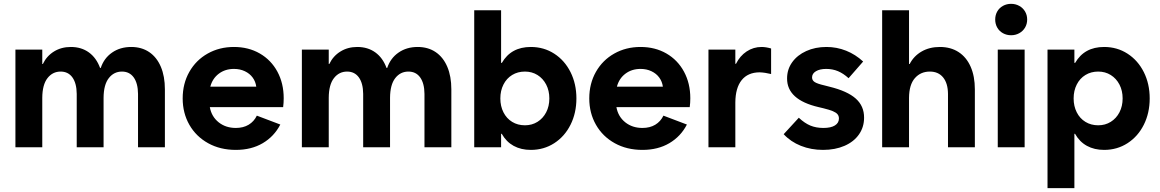

<svg xmlns="http://www.w3.org/2000/svg" viewBox="-20 -760 5987 991"><path d="M59.6 -503.9H198.2V-429.7H201.2Q220.7 -470.7 258.5 -494.1Q296.4 -517.6 345.7 -517.6Q399.9 -517.6 438.7 -489.5Q477.5 -461.4 496.6 -409.2H500Q516.6 -459.5 558.3 -488.5Q600.1 -517.6 657.2 -517.6Q710.9 -517.6 750 -491.2Q789.1 -464.8 810.1 -415.5Q831.1 -366.2 831.1 -298.8V0H692.4V-275.4Q691.9 -330.1 670.2 -360.4Q648.4 -390.6 609.4 -390.6Q567.9 -390.6 541.5 -356.7Q515.1 -322.8 514.6 -255.4V0H376V-275.4Q375.5 -330.1 353.8 -360.4Q332 -390.6 293 -390.6Q251.5 -390.6 225.1 -356.7Q198.7 -322.8 198.2 -255.4V0H59.6Z M922.9 -252Q922.9 -328.6 957.3 -389.2Q991.7 -449.7 1052 -483.6Q1112.3 -517.6 1187.5 -517.6Q1262.7 -517.6 1321 -483.9Q1379.4 -450.2 1411.9 -389.9Q1444.3 -329.6 1444.3 -252.9Q1444.3 -229 1441.4 -207H1063Q1071.8 -158.2 1108.4 -128.9Q1145 -99.6 1197.3 -99.6Q1235.8 -99.6 1263.4 -116.2Q1291 -132.8 1305.7 -163.1L1426.8 -117.2Q1395 -55.7 1336.2 -21Q1277.3 13.7 1197.3 13.7Q1116.7 13.7 1054.4 -20.8Q992.2 -55.2 957.5 -115.7Q922.9 -176.3 922.9 -252ZM1302.7 -312.5Q1299.3 -338.9 1284.2 -359.6Q1269 -380.4 1243.9 -392.3Q1218.8 -404.3 1187.5 -404.3Q1142.1 -404.3 1109.4 -379.6Q1076.7 -355 1065.4 -312.5Z M1538.1 -503.9H1676.8V-429.7H1679.7Q1699.2 -470.7 1737.1 -494.1Q1774.9 -517.6 1824.2 -517.6Q1878.4 -517.6 1917.2 -489.5Q1956.1 -461.4 1975.1 -409.2H1978.5Q1995.1 -459.5 2036.9 -488.5Q2078.6 -517.6 2135.7 -517.6Q2189.5 -517.6 2228.5 -491.2Q2267.6 -464.8 2288.6 -415.5Q2309.6 -366.2 2309.6 -298.8V0H2170.9V-275.4Q2170.4 -330.1 2148.7 -360.4Q2127 -390.6 2087.9 -390.6Q2046.4 -390.6 2020 -356.7Q1993.7 -322.8 1993.2 -255.4V0H1854.5V-275.4Q1854 -330.1 1832.3 -360.4Q1810.5 -390.6 1771.5 -390.6Q1730 -390.6 1703.6 -356.7Q1677.2 -322.8 1676.8 -255.4V0H1538.1Z M2427.7 -707H2566.4V-435.5H2570.3Q2617.7 -517.6 2719.7 -517.6Q2787.1 -517.6 2840.8 -482.9Q2894.5 -448.2 2924.8 -387.7Q2955.1 -327.1 2955.1 -252Q2955.1 -176.8 2924.8 -116.2Q2894.5 -55.7 2840.8 -21Q2787.1 13.7 2719.7 13.7Q2669.4 13.7 2631.3 -7.1Q2593.3 -27.8 2569.8 -69.3H2566.4V0H2427.7ZM2815.4 -252Q2815.4 -292 2799.1 -323.5Q2782.7 -355 2754.2 -372.8Q2725.6 -390.6 2689.5 -390.6Q2652.3 -390.6 2623.5 -373Q2594.7 -355.5 2578.6 -323.7Q2562.5 -292 2562.5 -252Q2562.5 -211.9 2578.6 -180.2Q2594.7 -148.4 2623.5 -130.9Q2652.3 -113.3 2689.5 -113.3Q2725.6 -113.3 2754.2 -131.1Q2782.7 -148.9 2799.1 -180.4Q2815.4 -211.9 2815.4 -252Z M3021.5 -252Q3021.5 -328.6 3055.9 -389.2Q3090.3 -449.7 3150.6 -483.6Q3210.9 -517.6 3286.1 -517.6Q3361.3 -517.6 3419.7 -483.9Q3478 -450.2 3510.5 -389.9Q3543 -329.6 3543 -252.9Q3543 -229 3540 -207H3161.6Q3170.4 -158.2 3207 -128.9Q3243.7 -99.6 3295.9 -99.6Q3334.5 -99.6 3362.1 -116.2Q3389.6 -132.8 3404.3 -163.1L3525.4 -117.2Q3493.7 -55.7 3434.8 -21Q3376 13.7 3295.9 13.7Q3215.3 13.7 3153.1 -20.8Q3090.8 -55.2 3056.2 -115.7Q3021.5 -176.3 3021.5 -252ZM3401.4 -312.5Q3397.9 -338.9 3382.8 -359.6Q3367.7 -380.4 3342.5 -392.3Q3317.4 -404.3 3286.1 -404.3Q3240.7 -404.3 3208 -379.6Q3175.3 -355 3164.1 -312.5Z M3636.7 -503.9H3775.4V-430.7H3778.8Q3798.8 -471.2 3833.7 -494.4Q3868.7 -517.6 3911.1 -517.6Q3932.6 -517.6 3960 -509.8V-377.9Q3928.7 -385.7 3900.4 -386.7Q3839.8 -386.2 3807.9 -346.2Q3775.9 -306.2 3775.4 -231V0H3636.7Z M4024.9 -67.4 4103 -152.3Q4133.3 -124 4162.8 -111.8Q4192.4 -99.6 4230 -99.6Q4268.6 -99.6 4289.3 -112.5Q4310.1 -125.5 4310.1 -148.4Q4310.1 -161.6 4302.7 -170.4Q4295.4 -179.2 4278.6 -186.3Q4261.7 -193.4 4230 -201.2L4205.6 -207Q4041.5 -245.1 4042.5 -355.5Q4042.5 -401.9 4068.8 -438.7Q4095.2 -475.6 4141.6 -496.6Q4188 -517.6 4245.6 -517.6Q4298.8 -517.6 4347.2 -498.3Q4395.5 -479 4435.1 -442.4L4359.9 -356.4Q4333 -380.9 4305.2 -392.6Q4277.3 -404.3 4244.6 -404.3Q4211.4 -404.3 4191.4 -392.3Q4171.4 -380.4 4171.4 -360.4Q4171.4 -345.2 4185.1 -336.4Q4198.7 -327.6 4234.9 -319.3L4261.2 -312.5Q4353.5 -290 4397 -251.2Q4440.4 -212.4 4439.9 -152.3Q4439.9 -104 4413.6 -66.2Q4387.2 -28.3 4338.9 -7.3Q4290.5 13.7 4228 13.7Q4166.5 13.7 4113.8 -7.3Q4061 -28.3 4024.9 -67.4Z M4533.2 -707H4671.9V-429.7H4675.3Q4696.3 -470.7 4736.8 -494.1Q4777.3 -517.6 4831.1 -517.6Q4887.2 -517.6 4927.7 -491.2Q4968.3 -464.8 4990 -415.5Q5011.7 -366.2 5011.7 -298.8V0H4873V-275.4Q4872.6 -330.1 4847.9 -360.4Q4823.2 -390.6 4779.3 -390.6Q4731.9 -390.6 4702.1 -356.7Q4672.4 -322.8 4671.9 -254.9V0H4533.2Z M5129.9 -503.9H5268.6V0H5129.9ZM5116.7 -659.2Q5116.7 -682.1 5127.2 -700.7Q5137.7 -719.2 5156.7 -729.7Q5175.8 -740.2 5198.7 -740.2Q5221.7 -740.2 5240.7 -729.7Q5259.8 -719.2 5270.8 -700.7Q5281.7 -682.1 5281.7 -659.2Q5281.7 -636.2 5270.8 -617.7Q5259.8 -599.1 5240.7 -588.6Q5221.7 -578.1 5198.7 -578.1Q5175.8 -578.1 5156.7 -588.6Q5137.7 -599.1 5127.2 -617.7Q5116.7 -636.2 5116.7 -659.2Z M5386.7 -503.9H5525.4V-435.5H5529.3Q5576.7 -517.6 5678.7 -517.6Q5746.1 -517.6 5799.8 -482.9Q5853.5 -448.2 5883.8 -387.7Q5914.1 -327.1 5914.1 -252Q5914.1 -176.8 5883.8 -116.2Q5853.5 -55.7 5799.8 -21Q5746.1 13.7 5678.7 13.7Q5628.4 13.7 5590.3 -7.1Q5552.2 -27.8 5528.8 -69.3H5525.4V210.9H5386.7ZM5774.4 -252Q5774.4 -292 5758.1 -323.5Q5741.7 -355 5713.1 -372.8Q5684.6 -390.6 5648.4 -390.6Q5611.3 -390.6 5582.5 -373Q5553.7 -355.5 5537.6 -323.7Q5521.5 -292 5521.5 -252Q5521.5 -211.9 5537.6 -180.2Q5553.7 -148.4 5582.5 -130.9Q5611.3 -113.3 5648.4 -113.3Q5684.6 -113.3 5713.1 -131.1Q5741.7 -148.9 5758.1 -180.4Q5774.4 -211.9 5774.4 -252Z"/></svg>

Font: Wanted Sans
Style: Bold
Weight: 700
Designer: Original Design by Kil Hyung-jin and Kang Hanbin, Wanted Lab, Inc; Hangeul from Source Han Sans by Jang Soo-young and Ka
Foundry: Wanted Lab, Inc.
Version: Version 1.000